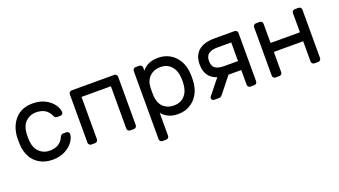

<svg xmlns="http://www.w3.org/2000/svg" viewBox="-60 -1037 3059 1733"><g transform="rotate(-20 1469.5 -170.0)"><path d="M420 -154Q427 -169 434 -175Q441 -181 453 -181H483Q494 -181 502 -173.5Q510 -166 510 -156Q510 -122 483 -83Q456 -44 405 -17Q354 10 285 10Q214 10 162 -20Q110 -50 82 -102.5Q54 -155 51 -220Q50 -232 50 -266Q50 -290 51 -300Q60 -402 120 -466Q180 -530 285 -530Q354 -530 404.5 -503.5Q455 -477 481.5 -438.5Q508 -400 510 -366Q511 -355 502.5 -347Q494 -339 483 -339H453Q441 -339 434 -345Q427 -351 420 -366Q385 -444 285 -444Q230 -444 189 -407Q148 -370 142 -295Q141 -284 141 -259Q141 -236 142 -225Q149 -150 189.5 -113Q230 -76 285 -76Q385 -76 420 -154Z M1094 -493V-27Q1094 -16 1086 -8Q1078 0 1067 0H1030Q1019 0 1011 -8Q1003 -16 1003 -27V-434H721V-27Q721 -16 713 -8Q705 0 694 0H657Q646 0 638 -8Q630 -16 630 -27V-493Q630 -504 638 -512Q646 -520 657 -520H1067Q1078 -520 1086 -512Q1094 -504 1094 -493Z M1335 163Q1335 174 1327 182Q1319 190 1308 190H1271Q1260 190 1252 182Q1244 174 1244 163V-493Q1244 -504 1252 -512Q1260 -520 1271 -520H1308Q1319 -520 1327 -512Q1335 -504 1335 -493V-462Q1386 -530 1490 -530Q1552 -530 1602.5 -501Q1653 -472 1683.5 -418Q1714 -364 1717 -292Q1718 -282 1718 -260Q1718 -237 1717 -227Q1714 -155 1683.5 -101.5Q1653 -48 1603 -19Q1553 10 1490 10Q1434 10 1395.5 -9.5Q1357 -29 1335 -58ZM1480 -76Q1545 -76 1583.5 -118Q1622 -160 1626 -232Q1627 -242 1627 -260Q1627 -278 1626 -288Q1622 -360 1583.5 -402Q1545 -444 1480 -444Q1418 -444 1378 -405.5Q1338 -367 1335 -303L1334 -264L1335 -224Q1338 -154 1377 -115Q1416 -76 1480 -76Z M2250 -493V-27Q2250 -16 2242 -8Q2234 0 2223 0H2186Q2175 0 2167 -8Q2159 -16 2159 -27V-169H2036L1917 -19Q1910 -11 1903 -5.5Q1896 0 1885 0H1837Q1827 0 1820 -7Q1813 -14 1813 -23Q1813 -31 1817 -37L1933 -182Q1823 -218 1823 -344Q1823 -431 1876 -475.5Q1929 -520 2027 -520H2223Q2234 -520 2242 -512Q2250 -504 2250 -493ZM2159 -255V-434H2027Q1971 -434 1942 -413.5Q1913 -393 1913 -344Q1913 -295 1941.5 -275Q1970 -255 2027 -255Z M2864 -493V-27Q2864 -16 2856 -8Q2848 0 2837 0H2800Q2789 0 2781 -8Q2773 -16 2773 -27V-222H2491V-27Q2491 -16 2483 -8Q2475 0 2464 0H2427Q2416 0 2408 -7.5Q2400 -15 2400 -27V-493Q2400 -504 2408 -512Q2416 -520 2427 -520H2464Q2475 -520 2483 -512Q2491 -504 2491 -493V-308H2773V-493Q2773 -504 2781 -512Q2789 -520 2800 -520H2837Q2848 -520 2856 -512Q2864 -504 2864 -493Z"/></g></svg>

Font: Contemporary
Style: Regular
Weight: 400
Designer: Victor Tran
Foundry: Victor Tran
Version: Version 1.100